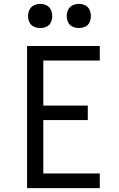

<svg xmlns="http://www.w3.org/2000/svg" viewBox="-20 -973 616 993"><path d="M120 0H496V-76H204V-352H434V-427H204V-660H496V-735H120ZM188 -828Q205 -828 220.5 -835Q236 -842 243 -857.5Q250 -873 250 -890Q250 -907 243 -922.5Q236 -938 220.5 -945.5Q205 -953 188 -953Q171 -953 155.5 -945.5Q140 -938 132.5 -922.5Q125 -907 125 -890Q125 -873 132.5 -857.5Q140 -842 155.5 -835Q171 -828 188 -828ZM388 -828Q405 -828 420.5 -835Q436 -842 443 -857.5Q450 -873 450 -890Q450 -907 443 -922.5Q436 -938 420.5 -945.5Q405 -953 388 -953Q371 -953 355.5 -945.5Q340 -938 332.5 -922.5Q325 -907 325 -890Q325 -873 332.5 -857.5Q340 -842 355.5 -835Q371 -828 388 -828Z"/></svg>

Font: Iosevka SS01 Extended
Style: Regular
Weight: 400
Width: 7
Monospace: yes
Designer: Belleve Invis
Foundry: Belleve Invis
Version: Version 3.4.7; ttfautohint (v1.8.3)